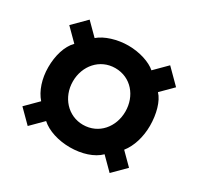

<svg xmlns="http://www.w3.org/2000/svg" viewBox="-117 -747 842 811"><g transform="rotate(30 303.5 -341.5)"><path d="M497 -603 439 -545C412 -569 359 -587 303 -587C250 -587 194 -570 163 -543L106 -600L43 -537L101 -479C70 -448 55 -394 55 -339C55 -283 72 -232 101 -199L43 -141L104 -80L161 -137C193 -108 247 -91 303 -91C360 -91 414 -108 445 -139L503 -81L563 -141L507 -197C535 -232 551 -284 551 -339C551 -395 536 -451 509 -479L565 -535ZM303 -477C380 -477 431 -414 431 -339C431 -264 380 -201 303 -201C230 -201 175 -262 175 -339C175 -415 228 -477 303 -477Z"/></g></svg>

Font: Chivo Light
Style: Bold
Weight: 900
Designer: Hector Gatti
Foundry: Omnibus-Type
Version: Version 1.003;PS 001.003;hotconv 1.0.70;makeotf.lib2.5.58329